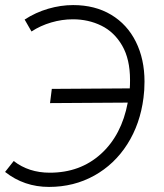

<svg xmlns="http://www.w3.org/2000/svg" viewBox="-24 -736 647 756"><path d="M169 0Q71 0 -4 -59L30 -102Q89 -56 172 -56Q292 -56 373.5 -130Q455 -204 479 -332L173 -330L180 -386L487 -388Q488 -399 488 -421Q488 -503 457 -556.5Q426 -610 375 -635Q324 -660 263 -660Q220 -660 177.5 -647.5Q135 -635 100 -612L73 -659Q116 -687 165.5 -701.5Q215 -716 264 -716Q350 -716 413.5 -678Q477 -640 511 -571.5Q545 -503 545 -415Q545 -380 541 -351Q528 -248 477.5 -168.5Q427 -89 347 -44.5Q267 0 169 0Z"/></svg>

Font: Bellota
Style: Italic
Weight: 400
Italic angle: -7.5°
Designer: Kemie Guaida
Foundry: Kemie Guaida
Version: Version 4.001